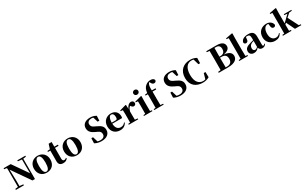

<svg xmlns="http://www.w3.org/2000/svg" viewBox="422 -3283 9061 5749"><g transform="rotate(-30 4952.5 -408.5)"><path d="M605 2H693V-699L792 -713V-747H514V-713L649 -699V-478L653 -219L287 -747H41V-713L117 -705L133 -681V-49L35 -34V0H312V-34L185 -48V-230L174 -621Z M1102 17C1273 17 1386 -97 1386 -276C1386 -455 1260 -563 1102 -563C945 -563 819 -453 819 -276C819 -100 930 17 1102 17ZM1102 -18C1031 -18 991 -100 991 -274C991 -449 1031 -528 1102 -528C1174 -528 1213 -449 1213 -274C1213 -100 1174 -18 1102 -18Z M1671 17C1748 17 1798 -12 1828 -66L1812 -82C1785 -60 1768 -50 1743 -50C1703 -50 1678 -73 1678 -127V-505H1801V-546H1678L1679 -708H1576L1524 -546L1435 -537V-505H1516V-249C1516 -208 1515 -179 1515 -139C1515 -29 1569 17 1671 17Z M2142 17C2313 17 2426 -97 2426 -276C2426 -455 2300 -563 2142 -563C1985 -563 1859 -453 1859 -276C1859 -100 1970 17 2142 17ZM2142 -18C2071 -18 2031 -100 2031 -274C2031 -449 2071 -528 2142 -528C2214 -528 2253 -449 2253 -274C2253 -100 2214 -18 2142 -18Z M2992 20C3180 20 3282 -71 3282 -204C3282 -317 3227 -377 3077 -444L3025 -468C2954 -500 2916 -537 2916 -606C2916 -681 2974 -725 3061 -725C3086 -725 3106 -722 3126 -713L3177 -546H3235L3243 -710C3190 -746 3119 -767 3040 -767C2877 -767 2767 -690 2767 -555C2767 -435 2838 -368 2972 -307L3020 -286C3100 -250 3128 -215 3128 -148C3128 -70 3074 -23 2975 -23C2937 -23 2907 -27 2877 -38L2824 -212H2766L2759 -40C2819 -1 2910 20 2992 20Z M3643 17C3747 17 3825 -31 3867 -118L3848 -131C3815 -84 3771 -54 3700 -54C3603 -54 3531 -119 3526 -274H3866C3871 -293 3873 -310 3873 -335C3873 -462 3792 -563 3637 -563C3490 -563 3355 -461 3355 -275C3355 -88 3474 17 3643 17ZM3526 -310C3530 -466 3575 -528 3630 -528C3684 -528 3721 -484 3721 -395C3721 -333 3707 -310 3661 -310Z M4169 -321C4188 -395 4213 -439 4255 -472L4262 -463C4288 -426 4312 -403 4350 -403C4400 -403 4422 -438 4424 -484C4414 -544 4375 -563 4327 -563C4268 -563 4200 -511 4169 -411L4161 -553L4148 -562L3930 -499V-475L4003 -467C4006 -419 4007 -387 4007 -321V-238C4007 -182 4006 -96 4005 -38L3938 -31V0H4264V-31L4171 -40L4169 -238Z M4607 -655C4655 -655 4693 -689 4693 -738C4693 -784 4655 -819 4607 -819C4560 -819 4521 -784 4521 -738C4521 -689 4560 -655 4607 -655ZM4527 0H4755V-31L4694 -37C4693 -95 4692 -182 4692 -238V-392L4696 -553L4683 -562L4453 -502V-478L4527 -470C4529 -423 4530 -384 4530 -318V-238L4528 -37L4463 -31V0Z M4885 0H5144V-31L5053 -39C5051 -106 5050 -172 5050 -238V-505H5178V-546H5049C5044 -650 5051 -723 5083 -775C5089 -784 5099 -793 5110 -800L5126 -770C5152 -714 5182 -695 5221 -695C5267 -695 5293 -723 5294 -763C5281 -818 5225 -837 5165 -837C5102 -837 5042 -818 4987 -768C4940 -727 4903 -665 4890 -546L4810 -537V-505H4888V-238C4888 -171 4887 -104 4886 -37L4817 -31V0Z M5724 20C5912 20 6014 -71 6014 -204C6014 -317 5959 -377 5809 -444L5757 -468C5686 -500 5648 -537 5648 -606C5648 -681 5706 -725 5793 -725C5818 -725 5838 -722 5858 -713L5909 -546H5967L5975 -710C5922 -746 5851 -767 5772 -767C5609 -767 5499 -690 5499 -555C5499 -435 5570 -368 5704 -307L5752 -286C5832 -250 5860 -215 5860 -148C5860 -70 5806 -23 5707 -23C5669 -23 5639 -27 5609 -38L5556 -212H5498L5491 -40C5551 -1 5642 20 5724 20Z M6493 20C6587 20 6659 -3 6720 -39L6716 -219H6657L6603 -32C6578 -23 6554 -19 6526 -19C6382 -19 6273 -126 6273 -373C6273 -619 6382 -729 6522 -729C6548 -729 6572 -726 6595 -719L6650 -528H6709L6713 -710C6649 -746 6588 -767 6494 -767C6274 -767 6095 -636 6095 -366C6095 -102 6270 20 6493 20Z M7048 -713 7138 -705C7140 -603 7140 -502 7140 -400V-364C7140 -256 7140 -148 7138 -43L7048 -34V0H7365C7635 0 7706 -110 7706 -208C7706 -312 7633 -381 7452 -399C7612 -427 7662 -496 7662 -572C7662 -673 7592 -747 7400 -747H7048ZM7307 -373H7354C7475 -373 7532 -321 7532 -205C7532 -95 7467 -37 7360 -37H7310C7307 -144 7307 -254 7307 -373ZM7310 -709H7356C7457 -709 7499 -657 7499 -567C7499 -466 7448 -409 7346 -409H7307C7307 -512 7307 -611 7310 -709Z M7824 0H8060V-31L7992 -37C7990 -102 7989 -173 7989 -238V-656L7993 -817L7978 -826L7754 -783V-756L7827 -750V-238L7825 -37L7756 -31V0Z M8551 16C8616 16 8654 -7 8680 -62L8662 -75C8643 -45 8632 -37 8617 -37C8598 -37 8588 -50 8588 -88V-357C8588 -502 8529 -563 8387 -563C8232 -563 8145 -503 8136 -410C8145 -376 8170 -358 8206 -358C8244 -358 8278 -384 8281 -453L8288 -524C8303 -527 8316 -528 8330 -528C8406 -528 8430 -497 8430 -393V-332L8333 -306C8170 -261 8119 -210 8119 -119C8119 -35 8179 17 8265 17C8345 17 8383 -14 8434 -70C8449 -17 8486 16 8551 16ZM8430 -99C8389 -60 8364 -51 8343 -51C8298 -51 8268 -80 8268 -140C8268 -213 8307 -259 8372 -287C8386 -292 8407 -298 8430 -305Z M8993 17C9106 17 9174 -24 9223 -116L9204 -129C9170 -82 9123 -54 9065 -54C8955 -54 8885 -139 8885 -286C8885 -440 8950 -528 9039 -528C9048 -528 9057 -527 9066 -526L9077 -449C9080 -375 9115 -351 9157 -351C9191 -351 9213 -368 9224 -404C9212 -493 9128 -563 9018 -563C8852 -563 8714 -460 8714 -264C8714 -82 8841 17 8993 17Z M9613 -516 9713 -504 9588 -383 9498 -296V-656L9502 -817L9487 -826L9263 -783V-756L9336 -750V-238L9334 -37L9267 -31V0H9563V-31L9500 -37C9499 -94 9498 -187 9498 -246V-253L9542 -294L9684 0H9903V-31L9838 -37L9655 -396L9776 -506L9873 -516V-546H9613Z"/></g></svg>

Font: Noto Serif SC Black
Style: Regular
Weight: 900
Designer: Ryoko NISHIZUKA 西塚涼子 (kana & ideographs); Frank Grießhammer (Latin, Greek & Cyrillic); Wenlong ZHANG 张文龙 (bopomofo); San
Foundry: Adobe
Version: Version 2.001;hotconv 1.1.0;makeotfexe 2.6.0